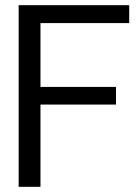

<svg xmlns="http://www.w3.org/2000/svg" viewBox="-20 -720 538 740"><path d="M52 0V-700H478V-631H136V-385H427V-317H136V0Z"/></svg>

Font: DM Sans 9pt 36pt
Style: Regular
Weight: 400
Version: Version 4.004;gftools[0.9.30]